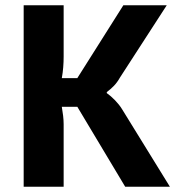

<svg xmlns="http://www.w3.org/2000/svg" viewBox="-20 -710 671 730"><path d="M274 -304 456 0H626L444 -295C430 -318 406 -342 386 -356V-360C406 -375 422 -390 436 -415L614 -690H449L274 -413H215C220 -440 222 -468 222 -495V-690H70V0H222V-238C222 -258 219 -281 215 -304Z"/></svg>

Font: SnT
Style: Bold
Weight: 700
Designer: Natanael Gama
Version: Version 1.001;PS 001.001;hotconv 1.0.70;makeotf.lib2.5.58329